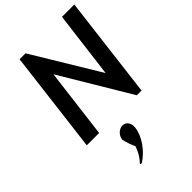

<svg xmlns="http://www.w3.org/2000/svg" viewBox="-293 -794 1210 1210"><g transform="rotate(-45 311.5 -189.0)"><path d="M497 -10H539L623 -693H513L457 -248L188 -693H135L51 -10H161L219 -475ZM264 210C250 254 226 289 203 311C206 312 210 313 216 315C283 273 337 198 346 126C350 92 333 65 305 61C301 60 297 60 293 61H292C265 64 238 89 234 124C242 158 253 189 264 210Z"/></g></svg>

Font: Bluebird
Style: LiNrwObl
Weight: 300
Designer: Jasper
Foundry: Cannot Into Space Fonts
Version: Version 0.98